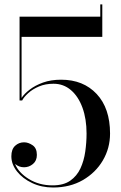

<svg xmlns="http://www.w3.org/2000/svg" viewBox="-20 -824 540 854"><path d="M435 -660H76V-388.5Q87.5 -406.5 111.8 -425.2Q136 -444 171.2 -456.8Q206.5 -469.5 252 -469.5Q350.5 -469.5 410 -406Q469.5 -342.5 469.5 -230Q469.5 -165 437.5 -110.5Q405.5 -56 348.5 -23Q291.5 10 216 10Q165 10 123 -9.8Q81 -29.5 55.8 -61.2Q30.5 -93 30.5 -129Q30.5 -160 47.2 -175.5Q64 -191 87 -191Q106 -191 125 -178Q144 -165 144 -135Q144 -109 126.5 -94.5Q109 -80 87 -80Q64 -80 47 -95Q62.5 -56 108.2 -27.8Q154 0.5 214 0.5Q262.5 0.5 292.2 -20.2Q322 -41 337.8 -75Q353.5 -109 359.2 -149.8Q365 -190.5 365 -230Q365 -295 346.8 -345Q328.5 -395 295.5 -423.2Q262.5 -451.5 218 -451.5Q182 -451.5 153.5 -439.5Q125 -427.5 105.8 -410Q86.5 -392.5 78.5 -377H67V-750H426V-804.5H435Z"/></svg>

Font: Bodoni* 24pt
Style: Regular
Weight: 400
Version: Version 2.3